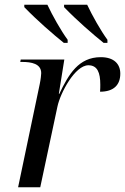

<svg xmlns="http://www.w3.org/2000/svg" viewBox="-20 -786 525 806"><path d="M248 -606H264V-619C236 -657 200 -721 179 -766H82V-756C136 -700 203 -642 248 -606ZM415 -606H431V-619C403 -657 367 -721 346 -766H249V-756C303 -700 370 -642 415 -606ZM147 -434 56 0H149L221 -338C233 -396 295 -512 351 -512C389 -512 401 -481 401 -431C401 -422 401 -412 400 -401C458 -401 485 -430 485 -477C485 -517 459 -546 403 -546C310 -546 268 -474 229 -392H227L250 -536H67L65 -526H73C111 -526 153 -519 153 -479C153 -473 151 -453 147 -434Z"/></svg>

Font: Noto Serif Display
Style: Italic
Weight: 400
Italic angle: -12°
Designer: Monotype Design Team
Foundry: Monotype Imaging Inc.
Version: Version 2.009